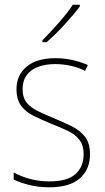

<svg xmlns="http://www.w3.org/2000/svg" viewBox="-20 -785 444 815"><path d="M362 -130Q362 -66 319 -28Q276 10 189 10Q141 10 101.5 -0.5Q62 -11 38 -23V-53Q71 -35 109.5 -25Q148 -15 189 -15Q266 -15 300.5 -46Q335 -77 335 -131Q335 -168 317.5 -191Q300 -214 269 -229Q238 -244 199 -259Q158 -276 124 -292.5Q90 -309 70 -335.5Q50 -362 50 -407Q50 -466 93 -502Q136 -538 215 -538Q255 -538 290.5 -529.5Q326 -521 353 -509L341 -484Q318 -497 283.5 -505Q249 -513 215 -513Q151 -513 113.5 -486Q76 -459 76 -407Q76 -370 93.5 -349Q111 -328 140.5 -313.5Q170 -299 207 -284Q247 -267 282.5 -250Q318 -233 340 -205.5Q362 -178 362 -130ZM319 -758Q293 -723 253.5 -680Q214 -637 178 -606H160V-614Q194 -648 230 -689Q266 -730 289 -765H319Z"/></svg>

Font: Noto Sans Myanmar SemiCondensed Thin
Style: Regular
Weight: 100
Width: 4
Designer: Monotype Design Team
Foundry: Monotype Imaging Inc.
Version: Version 2.107; ttfautohint (v1.8.4.7-5d5b)